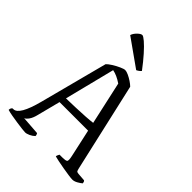

<svg xmlns="http://www.w3.org/2000/svg" viewBox="-266 -1077 1203 1203"><g transform="rotate(45 335.5 -475.5)"><path d="M182 0Q175 0 153.5 -2.5Q132 -5 104.5 -9Q77 -13 51.5 -17.5Q26 -22 10 -27Q10 -44 21 -51H28Q78 -51 119 -208L237 -659Q247 -670 270 -684.5Q293 -699 316.5 -709.5Q340 -720 350 -720Q362 -720 380.5 -711.5Q399 -703 417 -691Q435 -679 446 -668L580 -79Q583 -66 586 -60Q589 -54 603 -53L656 -49Q659 -46 660.5 -44Q662 -42 664 -30Q654 -21 635.5 -10.5Q617 0 601 0Q590 0 565.5 -3.5Q541 -7 512 -12Q483 -17 459 -22Q435 -27 425 -30Q425 -37 428.5 -43.5Q432 -50 434 -54H460Q486 -54 494.5 -60Q503 -66 494 -105L454 -287H201L162 -135Q154 -101 140.5 -82Q127 -63 115 -59L239 -50Q240 -48 242.5 -43Q245 -38 245 -30Q232 -17 213.5 -8.5Q195 0 182 0ZM213 -332Q254 -333 298.5 -334.5Q343 -336 381.5 -338.5Q420 -341 442 -344L379 -629Q335 -659 297 -666ZM399 -768 217 -897Q223 -916 241 -933.5Q259 -951 271 -951Q280 -951 303.5 -931Q327 -911 359.5 -874.5Q392 -838 428 -790Q424 -784 415 -777.5Q406 -771 399 -768Z"/></g></svg>

Font: Texturina ExtraLight
Style: Regular
Weight: 200
Designer: Guillermo Torres Carreño
Foundry: Omnibus-Type
Version: Version 1.002; ttfautohint (v1.8.3)